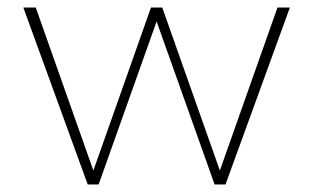

<svg xmlns="http://www.w3.org/2000/svg" viewBox="-20 -490 832 510"><path d="M579 0 750 -470H717L564 -37L411 -470H381L228 -37L75 -470H42L213 0H242L396 -433L550 0Z"/></svg>

Font: Gantari Thin
Style: Regular
Weight: 250
Designer: Anugrah Pasau
Foundry: Lafontype
Version: Version 1.000